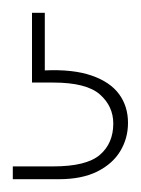

<svg xmlns="http://www.w3.org/2000/svg" viewBox="-20 -27 220 300"><path d="M0 253V233H63Q115 233 136 215Q157 197 157 166Q157 139 136 120.5Q115 102 63 102H30V-7H50V83Q94 81 123 91Q152 101 166 120Q180 139 180 165Q180 189 168 209Q156 229 132 241Q108 253 72 253Z"/></svg>

Font: DM Sans 18pt Thin
Style: Regular
Weight: 250
Designer: Colophon Foundry, Jonny Pinhorn
Foundry: Colophon Foundry
Version: Version 4.004;gftools[0.9.30]